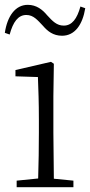

<svg xmlns="http://www.w3.org/2000/svg" viewBox="-24 -775 373 795"><path d="M-4 -639 16 -632C30 -684 51 -713 85 -713C115 -713 132 -691 154 -668C173 -646 196 -627 233 -627C286 -627 318 -673 329 -741L309 -748C295 -697 274 -669 240 -669C211 -669 194 -687 171 -712C152 -735 127 -755 91 -755C39 -755 6 -707 -4 -639ZM133 0H280V-27L199 -35L197 -226V-377L199 -511L187 -519L40 -485V-459L133 -456C135 -405 137 -349 137 -281V-226C137 -172 136 -91 134 -36L45 -27V0Z"/></svg>

Font: Noto Serif CJK SC ExtraLight
Style: Regular
Weight: 200
Designer: Ryoko NISHIZUKA 西塚涼子 (kana & ideographs); Frank Grießhammer (Latin, Greek & Cyrillic); Wenlong ZHANG 张文龙 (bopomofo); San
Foundry: Adobe
Version: Version 2.001;hotconv 1.1.0;makeotfexe 2.6.0